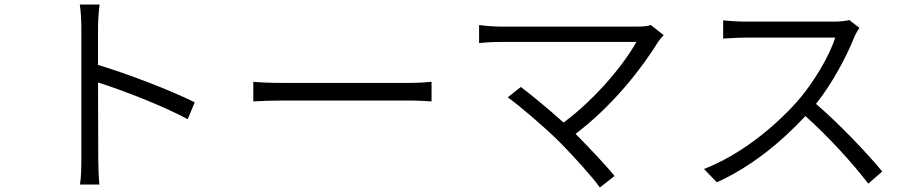

<svg xmlns="http://www.w3.org/2000/svg" viewBox="-20 -791 4040 852"><path d="M341 -87C341 -50 340 -3 335 28H421C418 -4 416 -55 416 -87L415 -425C526 -390 704 -321 813 -262L844 -337C736 -391 547 -463 415 -503V-670C415 -698 418 -741 422 -771H334C339 -741 341 -697 341 -670C341 -586 341 -139 341 -87Z M1104 -428V-341C1134 -343 1184 -345 1239 -345C1306 -345 1718 -345 1790 -345C1835 -345 1875 -342 1895 -341V-428C1874 -426 1840 -423 1789 -423C1718 -423 1305 -423 1239 -423C1182 -423 1133 -425 1104 -428Z M2463 -161C2527 -96 2606 -9 2642 41L2707 -10C2667 -60 2594 -136 2534 -197C2703 -325 2829 -490 2901 -606C2907 -614 2915 -625 2925 -635L2868 -680C2855 -675 2834 -673 2809 -673C2710 -673 2254 -673 2205 -673C2170 -673 2133 -676 2106 -680V-600C2125 -602 2166 -605 2205 -605C2259 -605 2714 -605 2804 -605C2754 -514 2633 -361 2481 -247C2412 -309 2327 -379 2291 -405L2233 -359C2286 -322 2403 -221 2463 -161Z M3794 -667 3749 -702C3734 -698 3709 -695 3679 -695C3642 -695 3324 -695 3287 -695C3256 -695 3200 -699 3189 -701V-620C3198 -620 3252 -624 3287 -624C3320 -624 3651 -624 3686 -624C3660 -539 3585 -417 3517 -340C3412 -223 3265 -104 3104 -41L3161 18C3312 -50 3446 -160 3554 -276C3657 -184 3766 -64 3833 24L3895 -30C3829 -110 3707 -239 3601 -330C3672 -419 3737 -540 3771 -627C3776 -639 3788 -660 3794 -667Z"/></svg>

Font: ChiuKong Gothic CL Normal
Style: Regular
Weight: 350
Designer: Ryoko NISHIZUKA 西塚涼子 (kana, bopomofo & ideographs); Paul D. Hunt (Latin, Greek & Cyrillic); Sandoll Communications 산돌커뮤니
Foundry: Adobe
Version: Version 1.300